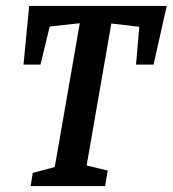

<svg xmlns="http://www.w3.org/2000/svg" viewBox="-20 -625 580 645"><path d="M496 -408H437L448 -535L354 -546L271 -69L342 -52L333 0H83L90 -44L164 -64L248 -547L147 -536L116 -408H59L78 -605H540Z"/></svg>

Font: Grenze Medium
Style: Italic
Weight: 500
Italic angle: -10°
Designer: Renata Polastri
Foundry: Omnibus-Type
Version: Version 1.002; ttfautohint (v1.8)